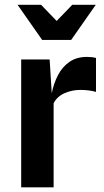

<svg xmlns="http://www.w3.org/2000/svg" viewBox="-20 -800 443 820"><path d="M70.5 0V-546H192L201 -401.5Q209.5 -444.5 228 -479.8Q246.5 -515 277 -536Q307.5 -557 351.5 -557Q373 -557 390 -552.5V-407.5Q373 -412.5 355.8 -414.2Q338.5 -416 322.5 -416Q287 -416 255.2 -401.8Q223.5 -387.5 209 -359V0ZM160 -629.5 55 -779.5H155.5L222 -710.5L288.5 -779.5H389L284 -629.5Z"/></svg>

Font: Spline Sans SemiBold
Style: Regular
Weight: 600
Designer: Eben Sorkin, Mirko Velimirovic
Foundry: Sorkin Type
Version: Version 1.000; ttfautohint (v1.8.3)